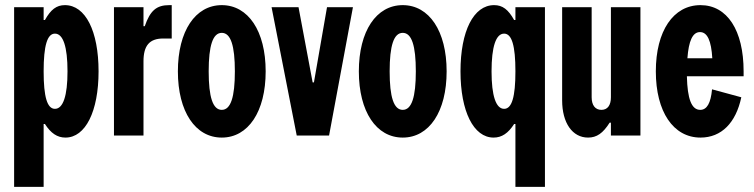

<svg xmlns="http://www.w3.org/2000/svg" viewBox="-20 -528 2936 748"><path d="M150 -250C150 -350 164 -397 194 -397C226 -397 243 -346 243 -250C243 -155 226 -104 194 -104C164 -104 150 -150 150 -250ZM35 200H150V-45H155C178 -9 203 8 235 8C313 8 364 -94 364 -250C364 -407 313 -508 233 -508C200 -508 178 -491 155 -450H150V-500H35Z M424 -500V0H539V-289C539 -350 562 -378 616 -378H649V-508H639C590 -508 565 -487 544 -426H539V-500Z M844 8C947 8 1015 -93 1015 -250C1015 -407 947 -508 844 -508C741 -508 673 -407 673 -250C673 -93 741 8 844 8ZM793 -250C793 -350 809 -400 844 -400C879 -400 895 -350 895 -250C895 -150 879 -100 844 -100C809 -100 793 -150 793 -250Z M1262 0 1355 -500H1254L1203 -207H1198L1143 -500H1038L1136 0Z M1549 8C1652 8 1720 -93 1720 -250C1720 -407 1652 -508 1549 -508C1446 -508 1378 -407 1378 -250C1378 -93 1446 8 1549 8ZM1498 -250C1498 -350 1514 -400 1549 -400C1584 -400 1600 -350 1600 -250C1600 -150 1584 -100 1549 -100C1514 -100 1498 -150 1498 -250Z M1988 -250C1988 -150 1974 -104 1944 -104C1912 -104 1895 -155 1895 -250C1895 -346 1912 -397 1944 -397C1974 -397 1988 -350 1988 -250ZM1774 -250C1774 -94 1825 8 1903 8C1935 8 1960 -9 1983 -45H1988V200H2103V-500H1988V-450H1983C1960 -491 1938 -508 1905 -508C1825 -508 1774 -407 1774 -250Z M2475 0V-500H2360V-149C2360 -118 2347 -100 2323 -100C2299 -100 2285 -118 2285 -149V-500H2170V-137C2170 -49 2210 8 2271 8C2305 8 2329 -9 2355 -50H2360V0Z M2868 -149 2754 -180C2749 -126 2734 -100 2708 -100C2674 -100 2658 -143 2656 -231H2877V-250C2877 -410 2813 -508 2709 -508C2603 -508 2535 -407 2535 -250C2535 -93 2603 8 2709 8C2791 8 2847 -50 2868 -149ZM2658 -301C2663 -368 2678 -403 2707 -403C2736 -403 2751 -369 2755 -301Z"/></svg>

Font: Jakob Semi-Condensed
Style: Regular
Weight: 400
Width: 4
Designer: Alan Madić
Foundry: X Cicéro
Version: Version 1.000;Glyphs 3.1.2 (3151)